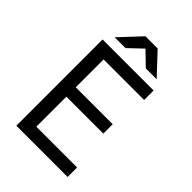

<svg xmlns="http://www.w3.org/2000/svg" viewBox="-255 -995 1102 1102"><g transform="rotate(45 296.0 -443.5)"><path d="M93 0H509V-77H178V-321H478V-397H178V-623H507V-700H93ZM386 -758H474L353 -887H254L133 -758H221L304 -837Z"/></g></svg>

Font: HB Figtree Prototype
Style: Regular
Weight: 400
Designer: Alfredo Marco Pradil
Foundry: Hanken Design Co.®
Version: Version 1.002;Glyphs 3.2 (3228)